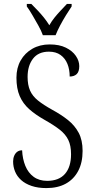

<svg xmlns="http://www.w3.org/2000/svg" viewBox="-20 -951 483 981"><path d="M217 10Q174 10 141.5 -1Q109 -12 88 -31Q67 -50 57 -74.5Q47 -99 47 -126Q47 -142 52.5 -155Q58 -168 68 -175.5Q78 -183 93 -183Q95 -139 109.5 -103.5Q124 -68 152 -47.5Q180 -27 221 -27Q281 -27 312 -62.5Q343 -98 343 -163Q343 -207 329 -236Q315 -265 285 -288.5Q255 -312 207 -339Q161 -365 129 -393.5Q97 -422 80.5 -460.5Q64 -499 64 -554Q64 -604 85.5 -642Q107 -680 145.5 -702Q184 -724 234 -724Q283 -724 316.5 -707.5Q350 -691 367.5 -665.5Q385 -640 385 -613Q385 -585 372 -572.5Q359 -560 336 -560Q336 -596 324.5 -624.5Q313 -653 289.5 -670Q266 -687 230 -687Q176 -687 148.5 -651Q121 -615 121 -558Q121 -517 133.5 -488.5Q146 -460 174 -437.5Q202 -415 247 -390Q293 -365 327.5 -337.5Q362 -310 382 -272.5Q402 -235 402 -180Q402 -120 379.5 -77.5Q357 -35 316 -12.5Q275 10 217 10ZM199 -771Q191 -794 176 -820.5Q161 -847 146 -873Q131 -899 117 -918V-931H140Q158 -913 174 -896Q190 -879 204.5 -861Q219 -843 232 -822Q244 -843 258.5 -861Q273 -879 289 -896Q305 -913 322 -931H346V-918Q333 -899 317 -873Q301 -847 287 -820.5Q273 -794 264 -771Z"/></svg>

Font: Noto Serif Khmer Condensed Light
Style: Regular
Weight: 300
Width: 3
Designer: Danh Hong and the Monotype Design Team
Foundry: Monotype Imaging Inc.
Version: Version 2.004